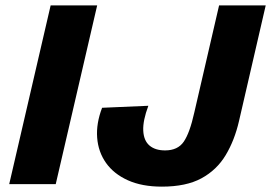

<svg xmlns="http://www.w3.org/2000/svg" viewBox="-20 -680 1001 709"><path d="M338.8 -660 185.8 0H14L167 -660ZM577.8 9.2Q504.2 9.2 452.2 -14.3Q400.2 -37.8 371.5 -78.4Q342.8 -119 338.8 -171.5Q334.8 -224 357 -282L527.8 -289.4Q507.2 -234.4 509 -197.6Q510.8 -160.8 531.9 -142.7Q553 -124.6 589.6 -124.6Q636.6 -124.6 658.7 -157Q680.8 -189.4 697.4 -264.2L789 -660H961.2L862.8 -234Q846.4 -162.2 813.4 -107.2Q780.4 -52.2 723.8 -21.5Q667.2 9.2 577.8 9.2Z"/></svg>

Font: Work Sans
Style: Italic
Weight: 400
Italic angle: -13°
Designer: Wei Huang
Foundry: Wei Huang
Version: Version 2.012